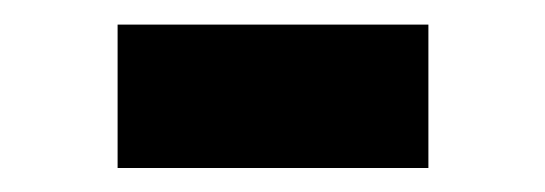

<svg xmlns="http://www.w3.org/2000/svg" viewBox="-20 -376 454 160"><path d="M78 -236V-355.5H337V-236Z"/></svg>

Font: Undotted
Style: Bold
Weight: 700
Designer: Delve Withrington, Dave Bailey, Thomas Jockin
Foundry: Delve Fonts LLC
Version: Version 4.000